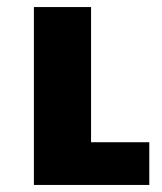

<svg xmlns="http://www.w3.org/2000/svg" viewBox="-20 -524 460 544"><path d="M76 0H403V-121H238V-504H76Z"/></svg>

Font: Noto Sans Armenian Extra
Style: Regular
Weight: 800
Designer: Monotype Design Team
Foundry: Monotype Imaging Inc.
Version: Version 1.901